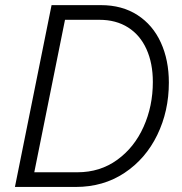

<svg xmlns="http://www.w3.org/2000/svg" viewBox="-20 -740 720 760"><path d="M184.1 -719.7H379.4Q463.4 -719.7 524.2 -680.4Q585 -641.1 616.7 -571.5Q648.4 -502 648.4 -413.1Q648.4 -300.3 602.5 -205.8Q556.6 -111.3 472.9 -55.7Q389.2 0 279.8 0H39.1ZM585 -415.5Q585 -489.7 559.8 -545.4Q534.7 -601.1 487.1 -631.3Q439.5 -661.6 373.5 -661.6H237.3L115.7 -58.1H286.6Q376 -58.1 443.8 -107.2Q511.7 -156.2 548.3 -238Q585 -319.8 585 -415.5Z"/></svg>

Font: Reddit Sans Fudge Light Italic
Style: Regular
Weight: 300
Italic angle: -11.25°
Designer: Stephen Hutchings
Version: Version 1.013